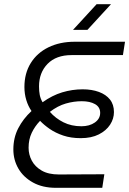

<svg xmlns="http://www.w3.org/2000/svg" viewBox="-20 -900 619 920"><path d="M248 0Q184 0 138 -25.5Q92 -51 68 -92.5Q44 -134 44 -184Q44 -240 67.5 -285.5Q91 -331 131 -368Q115 -391 106 -420.5Q97 -450 97 -483Q97 -549 127.5 -598Q158 -647 212.5 -673.5Q267 -700 338 -700H579L569 -636H323Q249 -636 208 -594Q167 -552 167 -486Q167 -463 170.5 -445Q174 -427 184 -410Q230 -443 278 -457.5Q326 -472 376 -472Q420 -472 454 -459.5Q488 -447 507 -423Q526 -399 526 -363Q526 -331 507.5 -302.5Q489 -274 453.5 -256Q418 -238 367 -238Q320 -238 283 -250.5Q246 -263 218.5 -282Q191 -301 172 -321Q147 -295 132 -263.5Q117 -232 117 -192Q117 -159 132.5 -130Q148 -101 180 -82.5Q212 -64 262 -64L480 -65L470 0ZM370 -295Q409 -295 434.5 -313Q460 -331 460 -359Q460 -387 435.5 -401Q411 -415 372 -415Q334 -415 295.5 -404Q257 -393 219 -364Q246 -333 284 -314Q322 -295 370 -295ZM330 -757 443 -880H512L399 -757Z"/></svg>

Font: MuseoModerno Light
Style: Italic
Weight: 300
Italic angle: -9°
Designer: Pablo Cosgaya, Héctor Gatti, Marcela Romero, and the Authors of The MuseoModerno Project.
Foundry: Omnibus-Type Team
Version: Version 1.003